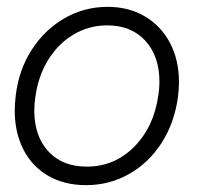

<svg xmlns="http://www.w3.org/2000/svg" viewBox="-20 -530 604 560"><path d="M23 -207Q23 -228 26 -252Q35 -327 73 -385.5Q111 -444 168.5 -477Q226 -510 294 -510Q356 -510 403 -482Q450 -454 476 -404.5Q502 -355 502 -290Q502 -270 499 -247Q489 -172 451.5 -113.5Q414 -55 356.5 -22.5Q299 10 231 10Q168 10 121 -17Q74 -44 48.5 -93.5Q23 -143 23 -207ZM442 -253Q445 -273 445 -291Q445 -366 404 -411Q363 -456 293 -456Q239 -456 194 -429Q149 -402 120 -354.5Q91 -307 83 -246Q80 -227 80 -208Q80 -133 121 -88.5Q162 -44 233 -44Q314 -44 371.5 -102Q429 -160 442 -253Z"/></svg>

Font: Bellota
Style: Italic
Weight: 400
Italic angle: -7.5°
Designer: Kemie Guaida
Foundry: Kemie Guaida
Version: Version 4.001